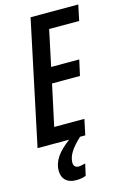

<svg xmlns="http://www.w3.org/2000/svg" viewBox="-140 -778 704 1069"><g transform="rotate(-15 212.0 -243.0)"><path d="M80 153C80 197 107 228 159 228C180 228 200 226 218 218L233 151C218 155 204 158 194 158C176 158 165 147 165 128C166 89 188 52 244 0H274L293 -90H119L170 -327H331L351 -417H189L233 -624H406L425 -714H150L-1 0H181C115 49 80 95 80 153Z"/></g></svg>

Font: Noto Sans UI Condensed Medium
Style: Italic
Weight: 500
Width: 3
Italic angle: -12°
Designer: Monotype Design Team
Foundry: Monotype Imaging Inc.
Version: Version 1.901